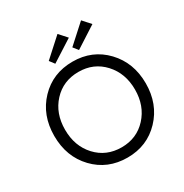

<svg xmlns="http://www.w3.org/2000/svg" viewBox="-206 -1077 1199 1249"><g transform="rotate(-30 393.5 -452.5)"><path d="M394 10Q245 10 147.5 -92Q50 -194 50 -350Q50 -506 147.5 -608Q245 -710 394 -710Q542 -710 639.5 -607.5Q737 -505 737 -350Q737 -195 639.5 -92.5Q542 10 394 10ZM394 -67Q508 -67 582 -147.5Q656 -228 656 -350Q656 -472 582 -552.5Q508 -633 394 -633Q279 -633 205 -553Q131 -473 131 -350Q131 -227 205 -147Q279 -67 394 -67ZM263 -791 400 -915 452 -857 291 -754ZM440 -791 577 -915 629 -857 469 -754Z"/></g></svg>

Font: Easer Grotesk Light
Style: Regular
Weight: 300
Designer: Boardeaser, Bonnie Shaver-Troup, Thomas Jockin
Foundry: Lexend
Version: Version 1.008;Glyphs 3.1.2 (3151)